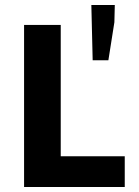

<svg xmlns="http://www.w3.org/2000/svg" viewBox="-20 -752 558 772"><path d="M76.8 0V-651.8H224.2V-123.8H481.6V0ZM352.6 -509.8 347.3 -731.9H441.6L439.9 -662.5L415.8 -509.8Z"/></svg>

Font: SourceSans3VF
Style: Regular
Weight: 200
Designer: Paul D. Hunt
Foundry: Adobe
Version: Version 3.052;hotconv 1.1.0;makeotfexe 2.6.0